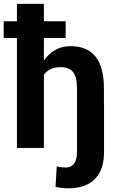

<svg xmlns="http://www.w3.org/2000/svg" viewBox="-38 -782 622 1015"><path d="M325.5 213.5Q284.5 213.5 255.5 205L262 97.5Q283 103.5 310.5 103.5Q338.5 103.5 353.8 82.8Q369 62 369 20V-314.5Q369 -374 348.5 -400.5Q328 -427 282.5 -427Q223 -427 194 -387V0H51.5V-581H-18.5V-669.5H51.5V-761.5H194V-669.5H309V-581H194V-464L195.5 -463.5Q219 -498 254 -518Q289 -538 335 -538Q511.5 -538 511.5 -315Q511.5 -314 511.5 -313.5V-229.5H512V20Q512 86.5 489.2 129.2Q466.5 172 424.2 192.8Q382 213.5 325.5 213.5Z"/></svg>

Font: Roberto Sans
Style: Bold
Weight: 700
Designer: Google (font) & Cristiano Sobral (main changes)
Version: Version 1.000;October 12, 2021;FontCreator 14.0.0.2814 64-bi